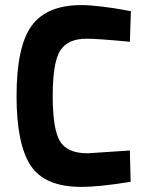

<svg xmlns="http://www.w3.org/2000/svg" viewBox="-20 -722 569 754"><path d="M490 -131 493 -8Q369 12 300 12Q155 12 100 -72.5Q45 -157 45 -345Q45 -539 104 -620.5Q163 -702 300 -702Q333 -702 381.5 -696Q430 -690 462 -684L494 -678L490 -558Q364 -570 320 -570Q246 -570 216.5 -523.5Q187 -477 187 -345Q187 -215 215.5 -167.5Q244 -120 324 -120Z"/></svg>

Font: TypoPRO Titillium Maps
Style: 999 wt
Weight: 900
Designer: Campivisivi
Foundry: Accademia di Belle Arti di Urbino and students of MA course of Visual design
Version: Version 001.001